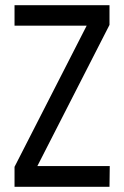

<svg xmlns="http://www.w3.org/2000/svg" viewBox="-20 -720 479 740"><path d="M36 0V-77L314 -621H36V-700H402V-624L124 -80H403L402 0Z"/></svg>

Font: Stick No Bills
Style: Regular
Weight: 400
Version: Version 2.000